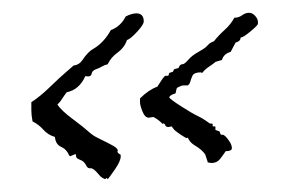

<svg xmlns="http://www.w3.org/2000/svg" viewBox="-20 -356 467 302"><path d="M97.7 -113.3 90.8 -110.4Q89.8 -110.4 88.9 -111.3Q85 -121.1 76.2 -125Q67.4 -128.9 66.4 -140.6Q55.7 -143.6 48.3 -151.9Q41 -160.2 31.2 -165Q29.3 -174.8 29.3 -182.6V-195.3Q43 -204.1 58.6 -219.2Q74.2 -234.4 84 -242.7Q93.8 -251 95.7 -252.9Q104.5 -253.9 109.4 -261.2Q114.3 -268.6 118.7 -272.9Q123 -277.3 127 -279.3Q143.6 -289.1 154.3 -308.6Q169.9 -314.5 177.7 -330.1Q187.5 -335 194.3 -335Q206.1 -335 206.1 -322.3Q206.1 -317.4 195.8 -306.2Q185.5 -294.9 179.7 -293Q175.8 -281.2 165 -273.4Q154.3 -265.6 149.4 -254.9Q144.5 -253.9 140.6 -251.5Q136.7 -249 130.9 -247.1Q125 -245.1 124 -239.7Q123 -234.4 114.3 -236.3Q104.5 -214.8 85 -210.9Q81.1 -206.1 78.1 -201.2Q75.2 -196.3 70.3 -191.4Q77.1 -181.6 94.2 -168.9Q111.3 -156.2 118.2 -149.9Q125 -143.6 131.8 -140.1Q138.7 -136.7 149.4 -131.3Q160.2 -126 163.1 -123Q166 -120.1 165 -118.7Q164.1 -117.2 166 -115.2Q168 -113.3 168.9 -113.3Q169.9 -113.3 169.9 -109.9Q169.9 -106.4 167.5 -101.1Q165 -95.7 161.6 -90.8Q158.2 -85.9 154.8 -81.1Q151.4 -76.2 149.4 -74.2L147.5 -76.2L145.5 -74.2Q139.6 -76.2 135.7 -81.1Q127 -91.8 122.6 -91.3Q118.2 -90.8 116.2 -94.7Q114.3 -98.6 111.8 -101.1Q109.4 -103.5 104 -105.5Q98.6 -107.4 99.6 -113.3ZM220.7 -171.9 213.9 -170.9Q208 -170.9 204.1 -180.7Q200.2 -190.4 200.2 -195.3V-201.2Q213.9 -214.8 227.5 -219.7Q229.5 -222.7 232.9 -228Q236.3 -233.4 238.3 -235.4Q240.2 -237.3 241.7 -236.8Q243.2 -236.3 245.1 -237.3L246.1 -241.2L252 -243.2L253.9 -247.1L260.7 -249L262.7 -252.9Q264.6 -254.9 266.6 -254.9Q268.6 -254.9 271 -256.8Q273.4 -258.8 276.4 -262.2Q279.3 -265.6 283.2 -268.6Q287.1 -271.5 290.5 -273.4Q293.9 -275.4 298.8 -278.3Q303.7 -281.2 307.1 -285.2Q310.5 -289.1 316.4 -291Q324.2 -300.8 333.5 -309.1Q342.8 -317.4 348.6 -328.1Q355.5 -328.1 360.8 -332Q366.2 -335.9 371.6 -335.9Q377 -335.9 381.3 -331.1Q385.7 -326.2 385.7 -321.3V-318.4Q384.8 -315.4 373.5 -306.2Q362.3 -296.9 358.4 -296.9Q358.4 -291 350.6 -289.1L342.8 -274.4Q332 -271.5 329.1 -261.7L319.3 -258.8Q314.5 -254.9 308.6 -251Q302.7 -247.1 297.9 -241.2L295.9 -242.2Q285.2 -242.2 282.7 -236.8Q280.3 -231.4 279.3 -227.5Q278.3 -223.6 275.4 -221.7H270.5Q264.6 -221.7 262.7 -219.7Q257.8 -218.8 257.3 -214.8Q256.8 -210.9 255.9 -209Q248 -207 246.1 -203.1Q247.1 -200.2 264.6 -189Q282.2 -177.7 290.5 -173.8Q298.8 -169.9 304.7 -165.5Q310.5 -161.1 311.5 -161.6Q312.5 -162.1 314.5 -161.1V-157.2H318.4Q319.3 -155.3 318.8 -153.8Q318.4 -152.3 319.3 -151.4L325.2 -149.4L327.1 -144.5Q329.1 -143.6 330.1 -144Q331.1 -144.5 334 -142.1Q336.9 -139.6 340.8 -133.8Q344.7 -127.9 344.7 -123Q344.7 -118.2 335 -118.2Q331.1 -112.3 326.2 -106Q321.3 -99.6 312.5 -99.6L306.6 -100.6V-101.6L302.7 -113.3Q296.9 -121.1 287.6 -126.5Q278.3 -131.8 275.4 -139.6Q274.4 -138.7 273.4 -138.7Q272.5 -138.7 263.7 -144.5Q254.9 -150.4 252.9 -153.3Q251 -156.2 250 -157.2L245.1 -156.2Q241.2 -156.2 240.2 -158.7Q239.3 -161.1 237.3 -162.1L235.4 -161.1Q234.4 -163.1 228.5 -167.5Q222.7 -171.9 220.7 -171.9Z"/></svg>

Font: Mountains of Christmas
Style: Regular
Weight: 400
Designer: Crystal Kluge
Foundry: Font Diner, Inc DBA Tart Workshop
Version: Version 1.003